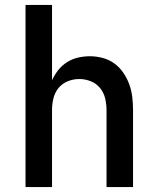

<svg xmlns="http://www.w3.org/2000/svg" viewBox="-20 -755 640 775"><path d="M83 0V-735H190V-431Q200 -453 215 -472Q230 -491 250.5 -504Q271 -517 295 -522.5Q319 -528 343 -528Q369 -528 395 -521Q421 -514 442 -498.5Q463 -483 478 -461Q493 -439 502 -414Q511 -389 514 -362.5Q517 -336 517 -310V0H410V-310Q410 -334 404.5 -357.5Q399 -381 384 -399.5Q369 -418 346.5 -427Q324 -436 300 -436Q276 -436 253.5 -427Q231 -418 216 -399.5Q201 -381 195.5 -357.5Q190 -334 190 -310V0Z"/></svg>

Font: Iosevka Custom SmBdEx
Style: Regular
Weight: 600
Width: 7
Monospace: yes
Designer: Belleve Invis
Foundry: Belleve Invis
Version: Version 11.2.4; ttfautohint (v1.8.4)